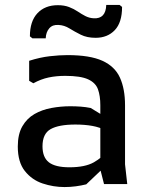

<svg xmlns="http://www.w3.org/2000/svg" viewBox="-20 -745 592 777"><path d="M401 0 386 -59V-319Q386 -357 376.5 -383.5Q367 -410 336.5 -424Q306 -438 244 -438Q208 -438 177 -431.5Q146 -425 115 -408L98 -418V-499Q142 -513 181.5 -517.5Q221 -522 253 -522Q344 -522 394.5 -499Q445 -476 465.5 -430.5Q486 -385 486 -319V-80L495 0ZM241 12Q196 12 152.5 -2.5Q109 -17 80.5 -53Q52 -89 52 -152Q52 -202 70.5 -234Q89 -266 119.5 -283.5Q150 -301 188 -308Q226 -315 264 -315Q286 -315 306.5 -313.5Q327 -312 347 -308L411 -269V-216Q384 -230 353.5 -235.5Q323 -241 285 -241Q218 -241 185 -222.5Q152 -204 152 -153Q152 -108 178 -88Q204 -68 261 -68Q324 -68 359.5 -88Q395 -108 414 -136L429 -94L329 1Q309 6 286.5 9Q264 12 241 12ZM214 -724Q240 -724 259.5 -716.5Q279 -709 294.5 -698.5Q310 -688 325.5 -680Q341 -672 359 -671Q408 -668 410 -725H464L474 -717Q474 -654 444.5 -623Q415 -592 367 -592Q332 -592 307 -604.5Q282 -617 261 -630Q240 -643 217 -644Q193 -646 179.5 -630.5Q166 -615 165 -590H111L101 -598Q101 -659 131.5 -691.5Q162 -724 214 -724Z"/></svg>

Font: AR One Sans Medium
Style: Regular
Weight: 500
Designer: Niteesh Yadav
Foundry: Niteesh Yadav
Version: Version 1.001;gftools[0.9.33]